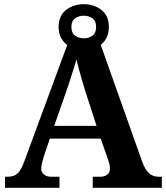

<svg xmlns="http://www.w3.org/2000/svg" viewBox="-20 -897 793 917"><path d="M4 0V-53H16Q34 -53 48 -58.5Q62 -64 73.5 -80Q85 -96 96 -126L301 -682Q282 -696 271 -717.5Q260 -739 260 -768Q260 -821 295 -849Q330 -877 380 -877Q430 -877 465 -849Q500 -821 500 -768Q500 -740 489.5 -718Q479 -696 461 -683L659 -125Q674 -84 693 -68.5Q712 -53 736 -53H753V0H423V-53H462Q477 -53 491 -62Q505 -71 505 -92Q505 -104 502 -115.5Q499 -127 496 -135L461 -235H218L189 -149Q187 -141 184 -130.5Q181 -120 179 -110Q177 -100 177 -92Q177 -73 191 -63Q205 -53 222 -53H264V0ZM239 -296H441L388 -460Q381 -483 373 -509.5Q365 -536 358 -562.5Q351 -589 345 -613Q339 -592 331 -566Q323 -540 314.5 -514Q306 -488 298 -465ZM380 -714Q404 -714 421.5 -726.5Q439 -739 439 -768Q439 -797 421.5 -809.5Q404 -822 380 -822Q356 -822 338.5 -809.5Q321 -797 321 -768Q321 -740 337.5 -727.5Q354 -715 380 -714Z"/></svg>

Font: Noto Serif Khmer
Style: Bold
Weight: 700
Version: Version 2.003